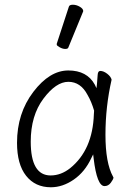

<svg xmlns="http://www.w3.org/2000/svg" viewBox="-20 -779 540 812"><path d="M195 13Q129 13 90.5 -35.5Q52 -84 52 -175Q52 -300 121 -390.5Q190 -481 269 -481Q348 -481 381 -421L388 -406L390 -423Q392 -445 393 -462Q394 -479 404 -479Q418 -479 433.5 -467Q449 -455 452 -442Q426 -328 426 -209Q426 -90 458 -32L460 -28Q459 -20 448.5 -6Q438 8 422 8Q390 8 376 -109L374 -126L366 -110Q339 -52 292 -19.5Q245 13 195 13ZM194 -37Q238 -37 277 -68Q372 -145 377 -296Q377 -304 378 -311Q367 -349 350 -378Q321 -433 269 -433Q217 -433 163.5 -361.5Q110 -290 110 -180Q110 -37 194 -37ZM269 -578Q267 -572 256 -572Q245 -572 232.5 -579Q220 -586 220 -590V-594L271 -750Q273 -759 288 -759Q303 -759 317.5 -750.5Q332 -742 332 -732Q332 -730 331 -729Z"/></svg>

Font: LXGW WenKai Mono TC Light
Style: Regular
Weight: 300
Designer: LXGW / Fontworks Inc.
Foundry: LXGW / Fontworks Inc.
Version: Version 1.330